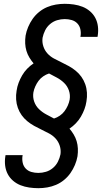

<svg xmlns="http://www.w3.org/2000/svg" viewBox="-20 -843 540 1006"><path d="M181 143Q157 143 133 139.5Q109 136 87.5 127.5Q66 119 48.5 104Q31 89 20.5 69Q10 49 7 25Q4 1 8 -24L9 -30H99L98 -27Q95 -8 99 10Q103 28 115 40.5Q127 53 144.5 58Q162 63 181 63Q201 63 221 57Q241 51 257.5 37Q274 23 283.5 4Q293 -15 297 -35Q300 -58 293 -79.5Q286 -101 271.5 -117Q257 -133 237.5 -143.5Q218 -154 198 -163.5Q178 -173 159 -183.5Q140 -194 123 -208Q106 -222 93.5 -239.5Q81 -257 73.5 -278Q66 -299 64.5 -322Q63 -345 67 -368Q70 -389 77.5 -409Q85 -429 96 -448Q107 -467 122.5 -483Q138 -499 156 -511Q144 -525 134 -541.5Q124 -558 118.5 -576.5Q113 -595 112 -615Q111 -635 114 -656Q118 -679 127.5 -701.5Q137 -724 151 -744Q165 -764 184.5 -780Q204 -796 226.5 -805.5Q249 -815 272.5 -819Q296 -823 319 -823Q343 -823 367 -819.5Q391 -816 412.5 -807.5Q434 -799 451.5 -784Q469 -769 479.5 -749Q490 -729 493 -705Q496 -681 492 -656L491 -650H401L402 -653Q405 -672 401 -690Q397 -708 385 -720.5Q373 -733 355.5 -738Q338 -743 319 -743Q299 -743 279 -737Q259 -731 242.5 -717Q226 -703 216.5 -684Q207 -665 203 -645Q200 -622 207 -600.5Q214 -579 228.5 -563Q243 -547 262.5 -536.5Q282 -526 302 -516.5Q322 -507 341 -496.5Q360 -486 377 -472Q394 -458 406.5 -440.5Q419 -423 426.5 -402Q434 -381 435.5 -358Q437 -335 433 -312Q430 -291 422.5 -271Q415 -251 404 -232Q393 -213 377.5 -197Q362 -181 344 -169Q356 -155 366 -138.5Q376 -122 381.5 -103.5Q387 -85 388 -65Q389 -45 386 -24Q382 -1 372.5 21.5Q363 44 349 64Q335 84 315.5 100Q296 116 273.5 125.5Q251 135 227.5 139Q204 143 181 143ZM263 -222Q279 -227 293.5 -237Q308 -247 318 -260.5Q328 -274 335 -289.5Q342 -305 345 -321Q349 -346 341 -369Q333 -392 316 -408.5Q299 -425 278.5 -436Q258 -447 237 -458Q221 -453 206.5 -443Q192 -433 182 -419.5Q172 -406 165 -390.5Q158 -375 155 -359Q151 -334 159 -311Q167 -288 184 -271.5Q201 -255 221.5 -244Q242 -233 263 -222Z"/></svg>

Font: Iosevka Curly Medium
Style: Italic
Weight: 500
Italic angle: -9°
Monospace: yes
Designer: Belleve Invis
Foundry: Belleve Invis
Version: Version 22.1.2; ttfautohint (v1.8.4)